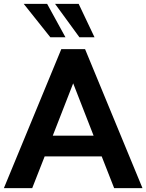

<svg xmlns="http://www.w3.org/2000/svg" viewBox="-24 -973 757 993"><path d="M-3.9 0 293 -718.8H416L712.9 0H566.4L502 -164.1H207L142.6 0ZM98.6 -953.1H219.7L314.5 -780.3H236.3ZM249 -271.5H460L354.5 -542ZM260.7 -953.1H382.8L464.8 -780.3H386.7Z"/></svg>

Font: Min Sans Bold
Style: Regular
Weight: 700
Designer: Jinseong-Kim, NotoSansCJK, Nunito
Foundry: Jinseong-Kim
Version: Version 1.400;Glyphs 3.1.2 (3151)